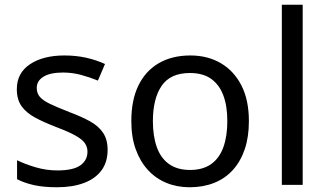

<svg xmlns="http://www.w3.org/2000/svg" viewBox="-20 -780 1382 810"><path d="M434 -148Q434 -96 408 -61Q382 -26 334 -8Q286 10 220 10Q164 10 123.5 1Q83 -8 52 -24V-104Q84 -88 129.5 -74.5Q175 -61 222 -61Q289 -61 319 -82.5Q349 -104 349 -140Q349 -160 338 -176Q327 -192 298.5 -208Q270 -224 217 -244Q165 -264 128 -284Q91 -304 71 -332Q51 -360 51 -404Q51 -472 106.5 -509Q162 -546 252 -546Q301 -546 343.5 -536.5Q386 -527 423 -510L393 -440Q359 -454 322 -464Q285 -474 246 -474Q192 -474 163.5 -456.5Q135 -439 135 -409Q135 -387 148 -371.5Q161 -356 191.5 -341.5Q222 -327 273 -307Q324 -288 360 -268Q396 -248 415 -219.5Q434 -191 434 -148Z M1030 -269Q1030 -202 1012.5 -150.5Q995 -99 962.5 -63Q930 -27 883.5 -8.5Q837 10 780 10Q727 10 682 -8.5Q637 -27 604 -63Q571 -99 552.5 -150.5Q534 -202 534 -269Q534 -358 564 -419.5Q594 -481 650 -513.5Q706 -546 783 -546Q856 -546 911.5 -513.5Q967 -481 998.5 -419.5Q1030 -358 1030 -269ZM625 -269Q625 -206 641.5 -159.5Q658 -113 693 -88Q728 -63 782 -63Q836 -63 871 -88Q906 -113 922.5 -159.5Q939 -206 939 -269Q939 -333 922 -378Q905 -423 870.5 -447.5Q836 -472 781 -472Q699 -472 662 -418Q625 -364 625 -269Z M1257 0H1169V-760H1257Z"/></svg>

Font: Noto Sans Telugu
Style: Regular
Weight: 400
Designer: Jelle Bosma - Monotype Design Team
Foundry: Monotype Imaging Inc.
Version: Version 2.003